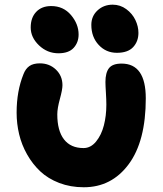

<svg xmlns="http://www.w3.org/2000/svg" viewBox="-20 -788 695 818"><path d="M478 -563Q431.6 -563 400.4 -596.7Q369.1 -630.4 369.1 -682.1Q369.1 -719.2 395.5 -743.7Q421.9 -768.1 460 -768.1Q492.2 -768.1 518.1 -749Q543.9 -730 556.9 -702.6Q569.8 -675.3 569.8 -647.9Q569.8 -611.8 547.4 -587.4Q524.9 -563 478 -563ZM229 -561Q181.6 -561 146.2 -594.7Q110.8 -628.4 110.8 -670.9Q110.8 -712.9 134.3 -737.5Q157.7 -762.2 198.2 -762.2Q250 -762.2 282.5 -723.9Q314.9 -685.5 314.9 -641.1Q314.9 -607.4 293.9 -584.2Q272.9 -561 229 -561ZM336.9 9.8Q280.3 9.8 232.4 -8.5Q184.6 -26.9 151.6 -57.9Q118.7 -88.9 95.5 -129.9Q72.3 -170.9 61.5 -216.1Q50.8 -261.2 50.8 -308.1Q50.8 -399.9 80.1 -472.2Q88.9 -495.1 105.2 -506.6Q121.6 -518.1 149.9 -518.1Q190.4 -518.1 218.3 -491.5Q246.1 -464.8 246.1 -424.8Q246.1 -406.2 235.1 -366.2Q224.1 -326.2 224.1 -300.8Q224.1 -231 252.7 -194.1Q281.2 -157.2 335.9 -157.2Q366.7 -157.2 389.4 -185.1Q412.1 -212.9 422.6 -253.9Q433.1 -294.9 433.1 -341.8Q433.1 -362.8 431.2 -393.3Q429.2 -423.8 429.2 -439Q429.2 -478 444.3 -497.6Q459.5 -517.1 498 -517.1Q601.1 -517.1 601.1 -369.1Q601.1 -186.5 528.3 -88.4Q455.6 9.8 336.9 9.8Z"/></svg>

Font: Shantell Sans Normal
Style: Regular
Weight: 800
Designer: Stephen Nixon, Anya Danilova, Shantell Martin
Foundry: Arrow Type
Version: Version 1.006;[559af2be0]